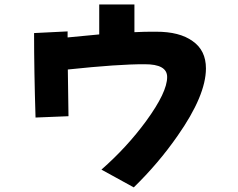

<svg xmlns="http://www.w3.org/2000/svg" viewBox="-20 -749 1040 839"><path d="M279.3 -241.2 135.3 -235.4Q128.9 -439.5 128.9 -604.5L275.4 -611.8V-585.4Q318.4 -589.8 413.6 -598.6V-729.5H567.4V-608.4Q612.3 -610.8 661.6 -610.4Q764.6 -610.8 821.8 -569.3Q879.9 -528.8 879.9 -450.2Q879.9 -332 755.9 -155.3Q672.4 -35.2 564.5 69.8L423.3 -7.8Q534.7 -105.5 618.7 -220.2Q710.9 -346.7 710.4 -412.6Q710.4 -468.8 611.8 -468.3Q498 -468.8 276.4 -445.3Z"/></svg>

Font: Droid Sans
Style: Regular
Weight: 400
Foundry: Ascender Corporation
Version: Version 1.00 build 114